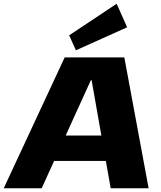

<svg xmlns="http://www.w3.org/2000/svg" viewBox="-52 -1007 859 1027"><path d="M294 -700H613L743 0H540L438 -578H434L171 0H-32ZM219 -282H572L553 -146H199ZM628 -861 354 -738 318 -818 572 -987Z"/></svg>

Font: Pathway Extreme 28pt ExtraBold
Style: Italic
Weight: 800
Italic angle: -8°
Designer: Eduardo Rodriguez Tunni
Foundry: Eduardo Rodriguez Tunni
Version: Version 1.001;gftools[0.9.26]